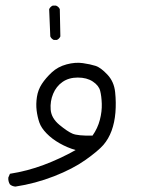

<svg xmlns="http://www.w3.org/2000/svg" viewBox="-20 -359 540 688"><path d="M35.2 309.6Q23.4 308.6 15.6 301.8Q8.8 291 9.8 277.3L15.6 263.7Q78.1 253.9 136.7 231.9Q195.3 210 251 178.7Q220.7 169.9 193.4 154.3Q166 138.7 147 119.1Q127.9 99.6 121.1 80.1Q114.3 60.5 111.3 37.1Q108.4 13.7 112.3 -11.7Q116.2 -37.1 129.9 -58.1Q143.6 -79.1 165.5 -99.6Q187.5 -120.1 218.8 -128.4Q250 -136.7 276.9 -132.8Q303.7 -128.9 322.3 -123Q340.8 -117.2 364.7 -91.8Q388.7 -66.4 392.6 -28.8Q396.5 8.8 393.6 44.4Q390.6 80.1 379.9 109.4Q369.1 138.7 350.6 160.2Q332 181.6 286.6 213.9Q241.2 246.1 173.8 272.5Q106.4 298.8 35.2 309.6ZM311.5 127Q330.1 100.6 337.9 70.3Q345.7 40 344.7 12.7Q343.8 -14.6 338.9 -33.7Q334 -52.7 312.5 -66.9Q291 -81.1 258.8 -81.1Q226.6 -81.1 204.1 -65.4Q181.6 -49.8 170.4 -22.9Q159.2 3.9 161.6 34.2Q164.1 64.5 192.9 88.4Q221.7 112.3 240.2 120.1Q258.8 127.9 311.5 127ZM172.9 -215.8Q164.1 -219.7 160.2 -228.5L156.2 -326.2Q160.2 -335 168.9 -338.9H180.7Q190.4 -335 194.3 -326.2L196.3 -228.5Q192.4 -219.7 183.6 -215.8Z"/></svg>

Font: JasonHandwriting2
Style: Regular
Weight: 400
Version: Version 1.05.10